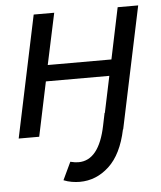

<svg xmlns="http://www.w3.org/2000/svg" viewBox="-52 -568 689 820"><g transform="rotate(-5 292.0 -157.5)"><path d="M13 0 123 -522H211L164 -302H437L483 -522H571L461 0H373L422 -233H150L101 0ZM257 207Q241 207 223 204Q205 201 188 194L224 118Q244 123 259 123Q347 123 377 -24L388 -77H476L460 0Q438 105 383 156Q328 207 257 207Z"/></g></svg>

Font: Raleway Medium
Style: Italic
Weight: 500
Italic angle: -12°
Designer: Matt McInerney, Pablo Impallari, Rodrigo Fuenzalida
Foundry: Matt McInerney, Pablo Impallari, Rodrigo Fuenzalida
Version: Version 4.026